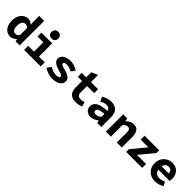

<svg xmlns="http://www.w3.org/2000/svg" viewBox="398 -2380 4002 4002"><g transform="rotate(45 2398.5 -379.0)"><path d="M255.9 12.2Q160.6 12.2 103.8 -59.3Q46.9 -130.9 46.9 -254.9Q46.9 -315.4 64.7 -366.9Q82.5 -418.5 112.3 -451.9Q142.1 -485.4 180.2 -504.2Q218.3 -522.9 258.8 -522.9Q298.8 -522.9 328.1 -509Q357.4 -495.1 386.2 -466.8L380.9 -546.9V-723.1H527.8V0H408.2L397 -53.2H394Q364.7 -23.9 328.1 -5.9Q291.5 12.2 255.9 12.2ZM293.9 -107.9Q344.7 -107.9 380.9 -157.2V-367.2Q343.8 -402.8 297.9 -402.8Q254.9 -402.8 226.6 -365Q198.2 -327.1 198.2 -256.8Q198.2 -107.9 293.9 -107.9Z M797.9 -668Q797.9 -712.9 825.9 -741.5Q854 -770 897.5 -770Q941.4 -770 969.5 -741.5Q997.6 -712.9 997.6 -668Q997.6 -623.5 969.5 -596.7Q941.4 -569.8 897.5 -569.8Q853.5 -569.8 825.7 -596.7Q797.9 -623.5 797.9 -668ZM660.6 0V-119.1H830.6V-395H660.6V-509.8H977.5V-119.1H1147.5V0Z M1495.1 12.2Q1431.6 12.2 1367.2 -9.8Q1302.7 -31.7 1252.4 -65.9L1318.4 -158.2Q1412.1 -97.2 1498 -97.2Q1593.3 -97.2 1593.3 -142.1Q1593.3 -164.1 1562 -179.4Q1530.8 -194.8 1460.4 -214.8Q1283.2 -265.6 1283.2 -363.8Q1283.2 -435.1 1345 -479Q1406.7 -522.9 1512.2 -522.9Q1620.1 -522.9 1726.1 -453.1L1660.2 -365.2Q1583 -413.1 1515.1 -413.1Q1429.2 -413.1 1429.2 -371.1Q1429.2 -365.2 1431.4 -359.9Q1433.6 -354.5 1439.5 -349.6Q1445.3 -344.7 1450.7 -340.8Q1456.1 -336.9 1466.8 -332.5Q1477.5 -328.1 1485.1 -325.2Q1492.7 -322.3 1507.3 -318.1Q1522 -314 1530.5 -311.5Q1539.1 -309.1 1556.2 -304.2Q1597.2 -293 1627 -280.8Q1656.7 -268.6 1683.8 -250.7Q1710.9 -232.9 1725.1 -207.8Q1739.3 -182.6 1739.3 -150.9Q1739.3 -79.1 1675 -33.4Q1610.8 12.2 1495.1 12.2Z M2187 12.2Q1972.7 12.2 1972.7 -210.9V-395H1847.7V-509.8H1980V-660.2L2119.6 -720.2V-509.8H2329.6V-395H2119.6V-211.9Q2119.6 -153.8 2144.5 -128.4Q2169.4 -103 2223.6 -103Q2273.9 -103 2322.8 -122.1L2348.6 -16.1Q2260.7 12.2 2187 12.2Z M2622.6 12.2Q2548.8 12.2 2504.2 -31.5Q2459.5 -75.2 2459.5 -141.1Q2459.5 -227.5 2535.9 -272.2Q2612.3 -316.9 2786.6 -328.1Q2782.7 -364.7 2756.3 -384.8Q2730 -404.8 2680.7 -404.8Q2609.4 -404.8 2549.3 -356.9L2497.6 -453.1Q2534.7 -484.4 2591.3 -503.7Q2647.9 -522.9 2709.5 -522.9Q2815.9 -522.9 2874.8 -465.1Q2933.6 -407.2 2933.6 -293.9V0H2813.5L2802.2 -58.1H2798.3Q2708.5 12.2 2622.6 12.2ZM2669.4 -102.1Q2726.1 -102.1 2786.6 -151.9V-240.2Q2716.3 -235.8 2673.8 -223.1Q2631.3 -210.4 2616 -193.4Q2600.6 -176.3 2600.6 -151.9Q2600.6 -127 2618.7 -114.5Q2636.7 -102.1 2669.4 -102.1Z M3069.8 0V-509.8H3189.9L3201.2 -440.9H3205.1Q3285.2 -522.9 3376 -522.9Q3458 -522.9 3498 -468.8Q3538.1 -414.6 3538.1 -314.9V0H3391.1V-295.9Q3391.1 -349.6 3374.5 -373.8Q3357.9 -397.9 3317.9 -397.9Q3289.6 -397.9 3267.8 -384.5Q3246.1 -371.1 3217.3 -340.8V0Z M3667.5 0V-79.1L3927.7 -395H3699.7V-509.8H4130.9V-432.1L3870.6 -115.2H4138.7V0Z M4527.3 12.2Q4449.7 12.2 4387.9 -18.8Q4326.2 -49.8 4289.3 -111.3Q4252.4 -172.9 4252.4 -254.9Q4252.4 -315.4 4274.2 -366.9Q4295.9 -418.5 4332 -451.9Q4368.2 -485.4 4414.3 -504.2Q4460.4 -522.9 4510.3 -522.9Q4621.1 -522.9 4682.1 -454.6Q4743.2 -386.2 4743.2 -277.8Q4743.2 -251.5 4737.3 -211.9H4403.3Q4410.2 -155.8 4449.7 -127.9Q4489.3 -100.1 4547.4 -100.1Q4608.9 -100.1 4675.3 -136.2L4723.1 -46.9Q4680.7 -19.5 4628.4 -3.7Q4576.2 12.2 4527.3 12.2ZM4401.4 -310.1H4610.4Q4610.4 -356.9 4586.2 -383.5Q4562 -410.2 4513.2 -410.2Q4471.7 -410.2 4441.4 -384.8Q4411.1 -359.4 4401.4 -310.1Z"/></g></svg>

Font: Office Code Pro Bold
Style: Regular
Weight: 700
Designer: Nathan Rutzky & Paul D. Hunt
Foundry: Adobe Systems Incorporated
Version: Version 1.004;PS 001.004;hotconv 1.0.70;makeotf.lib2.5.58329